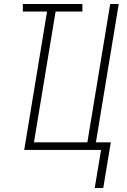

<svg xmlns="http://www.w3.org/2000/svg" viewBox="-20 -755 640 967"><path d="M457 192 489 0H102L217 -697H95V-735H395V-697H260L151 -38H420L535 -735H578L463 -38H538L500 192Z"/></svg>

Font: Iosevka Aile XLt Obl
Style: Regular
Weight: 200
Italic angle: -9°
Designer: Belleve Invis
Foundry: Belleve Invis
Version: Version 31.1.0; ttfautohint (v1.8.4)